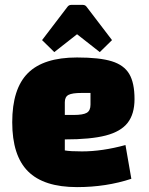

<svg xmlns="http://www.w3.org/2000/svg" viewBox="-20 -750 610 785"><path d="M493 -157 517 -19Q414 15 295 15Q159 15 94.5 -49.5Q30 -114 30 -250Q30 -387 94 -451Q158 -515 295 -515Q387 -515 437 -499.5Q487 -484 508.5 -447.5Q530 -411 530 -345Q530 -284 502 -248Q474 -212 412.5 -196Q351 -180 245 -180V-135Q266 -131 315 -131Q398 -131 493 -157ZM245 -332V-280H281Q320 -280 335 -289Q350 -298 350 -322V-370H314Q275 -370 260 -362Q245 -354 245 -332ZM152 -586 255 -721Q261 -730 271 -730H319Q329 -730 335 -721L438 -586L388 -537L295 -610L202 -537Z"/></svg>

Font: Changa ExtraBold
Style: Regular
Weight: 800
Designer: Eduardo Rodriguez Tunni
Foundry: Eduardo Rodriguez Tunni
Version: Version 2.002; ttfautohint (v1.5) -l 8 -r 50 -G 220 -x 14 -H